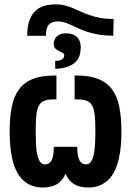

<svg xmlns="http://www.w3.org/2000/svg" viewBox="-20 -836 590 864"><path d="M489.7 -675.3Q453.1 -675.3 425 -680.2Q397 -685.1 374.5 -692.1Q352.1 -699.2 334.5 -707.5Q316.9 -715.8 301.5 -722.9Q286.1 -730 271.2 -734.9Q256.3 -739.7 240.2 -739.7Q214.4 -739.7 200.4 -725.8Q186.5 -711.9 186.5 -674.8H102.5Q102.5 -715.3 112.1 -742.7Q121.6 -770 138.7 -786.4Q155.8 -802.7 179.4 -809.6Q203.1 -816.4 231.9 -816.4Q253.9 -816.4 272.5 -811.5Q291 -806.6 308.6 -799.3Q326.2 -792 344.2 -783.4Q362.3 -774.9 383.8 -767.6Q405.3 -760.3 431.4 -755.4Q457.5 -750.5 491.2 -750.5ZM228.5 -562Q252 -562.5 260.5 -569.8Q269 -577.1 269 -586.4Q269 -595.2 261.7 -598.6Q254.4 -602.1 245.4 -606.2Q236.3 -610.4 229 -617.4Q221.7 -624.5 221.7 -640.1Q221.7 -647.5 224.6 -655.5Q227.5 -663.6 234.1 -670.4Q240.7 -677.2 251.2 -681.6Q261.7 -686 276.4 -686Q290.5 -686 302.7 -682.6Q314.9 -679.2 324 -671.6Q333 -664.1 338.1 -651.9Q343.3 -639.6 343.3 -622.6Q343.3 -604.5 338.4 -587.6Q333.5 -570.8 320.6 -557.6Q307.6 -544.4 285.4 -536.1Q263.2 -527.8 228.5 -526.4ZM327.6 -175.3Q327.6 -132.8 337.6 -114.5Q347.7 -96.2 367.2 -96.2Q380.9 -96.2 389.2 -108.2Q397.5 -120.1 401.9 -140.6Q406.2 -161.1 407.7 -188.7Q409.2 -216.3 409.2 -247.6Q409.2 -290.5 406.2 -317.9Q403.3 -345.2 394.5 -361.1Q385.7 -377 369.6 -382.8Q353.5 -388.7 327.1 -388.7Q325.2 -388.7 322.5 -388.7Q319.8 -388.7 315.9 -388.2V-496.1H325.7Q383.8 -496.1 422.4 -480.7Q460.9 -465.3 484.1 -434.1Q507.3 -402.8 516.8 -355.2Q526.4 -307.6 526.4 -243.2Q526.4 -210.9 523.7 -179.9Q521 -148.9 514.6 -121.1Q508.3 -93.3 497.3 -69.6Q486.3 -45.9 469.7 -28.8Q453.1 -11.7 430.2 -2Q407.2 7.8 377 7.8Q340.3 7.8 315.4 -6.1Q290.5 -20 274.9 -53.7Q259.3 -20 234.4 -6.1Q209.5 7.8 172.9 7.8Q142.6 7.8 119.6 -2Q96.7 -11.7 80.1 -28.8Q63.5 -45.9 52.5 -69.6Q41.5 -93.3 35.2 -121.1Q28.8 -148.9 26.1 -179.9Q23.4 -210.9 23.4 -243.2Q23.4 -307.6 33 -355.2Q42.5 -402.8 65.7 -434.1Q88.9 -465.3 127.4 -480.7Q166 -496.1 224.1 -496.1H233.9V-388.2Q230 -388.7 227.3 -388.7Q224.6 -388.7 222.7 -388.7Q196.3 -388.7 180.2 -382.8Q164.1 -377 155.3 -361.1Q146.5 -345.2 143.6 -317.9Q140.6 -290.5 140.6 -247.6Q140.6 -216.3 141.8 -188.7Q143.1 -161.1 147.5 -140.6Q151.9 -120.1 160.2 -108.2Q168.5 -96.2 182.6 -96.2Q202.1 -96.2 212.2 -114.5Q222.2 -132.8 222.2 -175.3Z"/></svg>

Font: Code New Roman
Style: Bold
Weight: 700
Monospace: yes
Designer: Sam Radian
Foundry: Code New Roman
Version: Version 1.508 October 19, 2014